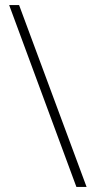

<svg xmlns="http://www.w3.org/2000/svg" viewBox="-20 -734 374 754"><path d="M55 -714 320 0H280L16 -714Z"/></svg>

Font: Noto Sans Gujarati SemiCondensed ExtraLight
Style: Regular
Weight: 200
Width: 4
Designer: Jelle Bosma - Monotype Design Team, Universal Thirst
Foundry: Monotype Imaging Inc.
Version: Version 2.106; ttfautohint (v1.8.4.7-5d5b)